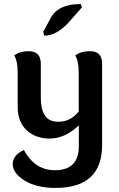

<svg xmlns="http://www.w3.org/2000/svg" viewBox="-20 -673 586 942"><path d="M366.7 -58.1Q299.3 6.8 223.1 6.8Q155.3 6.8 111.1 -33.9Q66.9 -74.7 66.9 -147V-315.9Q66.9 -373 49.8 -400.9Q77.1 -421.9 120.1 -421.9Q180.2 -421.9 180.2 -360.4V-191.9Q180.2 -137.7 200 -106.7Q219.7 -75.7 266.6 -75.7Q326.7 -75.7 366.2 -126V-315.9Q366.2 -373 349.1 -400.9Q376.5 -421.9 421.9 -421.9Q481 -421.9 481 -360.4V38.1Q481 249 252.4 249Q159.2 249 100.8 212.9Q42.5 176.8 42.5 132.3Q42.5 88.4 97.2 63Q150.9 162.1 249 162.1Q366.7 162.1 366.7 44.4ZM197.3 -498 191.9 -516.6 229 -585Q265.6 -653.3 376.5 -653.3L381.8 -636.7L320.8 -567.4Q259.3 -498 197.3 -498Z"/></svg>

Font: ALMAS
Style: Bold
Weight: 700
Designer: ALMAS Font/ by Husham Jawad Kadhim, derived from the Bainsely font by/ Paul James MIller
Foundry: High-Logic / Made with FontCreator
Version: Version 1.411;September 19, 2021;FontCreator 14.0.0.2814 32-